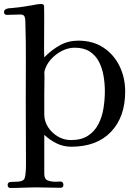

<svg xmlns="http://www.w3.org/2000/svg" viewBox="-42 -741 670 954"><path d="M479 -288Q479 -326 472.5 -364Q466 -402 450 -433.5Q434 -465 404.5 -484.5Q375 -504 329 -504Q297 -504 265.5 -488Q234 -472 210.5 -445.5Q187 -419 179 -387Q178 -380 178.5 -372.5Q179 -365 179 -357Q179 -336 178.5 -315Q178 -294 178 -273V-173Q178 -138 197 -109Q216 -80 246 -62.5Q276 -45 310 -45Q362 -45 395 -66.5Q428 -88 446.5 -123.5Q465 -159 472 -202Q479 -245 479 -288ZM580 -286Q580 -160 509.5 -86Q439 -12 312 -12Q273 -12 239.5 -28.5Q206 -45 178 -71V123Q178 149 195 155.5Q212 162 234 162Q240 162 246.5 161.5Q253 161 259 161Q266 161 269.5 166Q273 171 273 177Q273 192 259 192Q228 192 197.5 191Q167 190 136 190Q105 190 73.5 191.5Q42 193 10 193Q-4 193 -4 178Q-4 164 11.5 163Q27 162 36 162Q42 162 47.5 161.5Q53 161 59 160Q76 156 80 145.5Q84 135 85 120Q87 102 87 83Q87 64 87 45L86 -238Q86 -337 86.5 -436Q87 -535 84 -634Q84 -648 80 -658.5Q76 -669 59 -669Q43 -669 27 -668Q11 -667 -6 -667Q-22 -667 -22 -680Q-22 -692 -12 -696Q-5 -699 2.5 -700Q10 -701 17 -701Q40 -703 58.5 -705.5Q77 -708 99 -712Q116 -714 131.5 -717.5Q147 -721 163 -721Q174 -721 177 -713Q178 -663 177.5 -612.5Q177 -562 177 -511Q177 -498 177 -484Q177 -470 178 -456Q213 -492 254.5 -515.5Q296 -539 347 -539Q420 -539 472 -504.5Q524 -470 552 -412.5Q580 -355 580 -286Z"/></svg>

Font: Kaisei Tokumin
Style: Regular
Weight: 400
Designer: Font-Kai, 金井和夫
Foundry: KAZUO KANAI
Version: Version 5.003